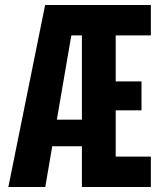

<svg xmlns="http://www.w3.org/2000/svg" viewBox="-20 -750 660 770"><path d="M308.5 0H585V-122H444V-307.5H547.5V-423.5H444V-608H585V-730H161L13.5 0H161.5L189.5 -163.5H308.5ZM208 -270 266 -608H308.5V-270Z"/></svg>

Font: Monaspace Neon
Style: Bold
Weight: 700
Designer: Riley Cran & the Lettermatic Team
Foundry: Lettermatic
Version: Version 1.200 (Monaspace Neon)